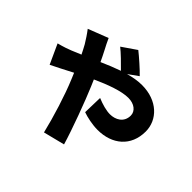

<svg xmlns="http://www.w3.org/2000/svg" viewBox="-207 -1095 1415 1415"><g transform="rotate(45 500.0 -387.5)"><path d="M26 -462 96 -309C137 -328 197 -360 265 -395C272 -379 279 -362 286 -345C334 -231 388 -57 419 73L586 31C553 -83 468 -312 425 -412C418 -428 411 -445 403 -463C504 -509 607 -547 679 -547C741 -547 784 -513 784 -467C784 -395 724 -365 668 -365C630 -365 580 -379 532 -399L528 -247C566 -233 631 -219 685 -219C836 -219 945 -308 945 -462C945 -582 846 -685 683 -685C640 -685 595 -677 548 -664L625 -719C592 -754 518 -819 481 -848L369 -771C403 -745 463 -686 499 -649C450 -632 399 -611 347 -588C333 -617 320 -645 306 -671C295 -690 273 -736 264 -756L107 -695C129 -667 156 -626 172 -599C185 -576 197 -552 209 -528C184 -517 160 -507 135 -497C119 -490 71 -473 26 -462Z"/></g></svg>

Font: Noto Sans JP Black
Style: Regular
Weight: 900
Designer: Ryoko NISHIZUKA 西塚涼子 (kana, bopomofo & ideographs); Paul D. Hunt (Latin, Greek & Cyrillic); Sandoll Communications 산돌커뮤니
Foundry: Adobe
Version: Version 2.002;hotconv 1.0.116;makeotfexe 2.5.65601